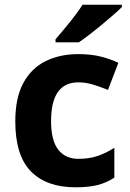

<svg xmlns="http://www.w3.org/2000/svg" viewBox="-20 -786 554 816"><path d="M300 10Q178 10 111.5 -57.5Q45 -125 45 -270Q45 -370 79 -433Q113 -496 173.5 -526Q234 -556 313 -556Q369 -556 410.5 -545Q452 -534 483 -519L439 -404Q404 -418 373.5 -427Q343 -436 313 -436Q197 -436 197 -271Q197 -189 227.5 -150Q258 -111 313 -111Q360 -111 396 -123.5Q432 -136 466 -158V-31Q432 -9 394.5 0.5Q357 10 300 10ZM498 -756Q484 -742 461 -722Q438 -702 411.5 -680Q385 -658 359.5 -638.5Q334 -619 315 -606H216V-619Q232 -638 253.5 -663.5Q275 -689 296 -716.5Q317 -744 331 -766H498Z"/></svg>

Font: Noto Sans Medefaidrin
Style: Bold
Weight: 700
Designer: Dalton Maag Ltd
Foundry: Dalton Maag Ltd
Version: Version 1.002; ttfautohint (v1.8.4.7-5d5b)